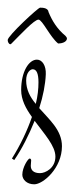

<svg xmlns="http://www.w3.org/2000/svg" viewBox="-33 -471 218 499"><path d="M-2 -59 4 -55C24 -84 42 -120 57 -157C82 -123 111 -92 111 -64C111 -34 85 -21 71 -21C54 -21 47 -29 47 -40C47 -44 48 -51 48 -54C48 -56 47 -59 44 -59C40 -59 25 -36 25 -17C25 -5 36 8 56 8C79 8 128 -34 128 -91C128 -133 95 -160 69 -190C79 -221 85 -252 86 -278C87 -300 77 -316 63 -316C42 -316 22 -285 22 -237C22 -212 34 -189 50 -167C38 -132 20 -94 -2 -59ZM35 -262C35 -283 46 -291 52 -291C62 -291 67 -280 67 -257C67 -240 65 -221 60 -201C45 -219 35 -238 35 -262ZM-3 -358C21 -382 56 -420 67 -420C77 -420 97 -375 118 -358C132 -358 141 -364 141 -371C141 -373 139 -376 137 -378C115 -396 102 -418 93 -440C92 -452 73 -451 71 -451C66 -451 -13 -378 -13 -367C-13 -362 -10 -356 -6 -356C-5 -356 -4 -357 -3 -358Z"/></svg>

Font: Stalemate
Style: Regular
Weight: 400
Designer: Astigmatic (AOETI)
Foundry: Astigmatic (AOETI)
Version: Version 001.000